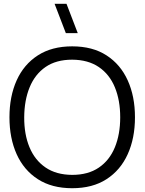

<svg xmlns="http://www.w3.org/2000/svg" viewBox="-20 -980 764 1015"><path d="M328 -805 268.5 -960H331.5L391 -805ZM361.5 15Q254 15 180 -32.8Q106 -80.5 68 -165Q30 -249.5 30 -360Q30 -470.5 68 -555Q106 -639.5 180 -687.2Q254 -735 361.5 -735Q469.5 -735 543.2 -687.2Q617 -639.5 655.2 -555Q693.5 -470.5 693.5 -360Q693.5 -249.5 655.2 -165Q617 -80.5 543.2 -32.8Q469.5 15 361.5 15ZM361.5 -55.5Q446 -55.5 502.5 -94Q559 -132.5 587.2 -201.2Q615.5 -270 615.5 -360Q615.5 -450 587.2 -518.5Q559 -587 502.5 -625.5Q446 -664 361.5 -664.5Q277 -664.5 221 -626Q165 -587.5 136.8 -518.8Q108.5 -450 108 -360Q107.5 -270 135.8 -201.8Q164 -133.5 220.5 -94.8Q277 -56 361.5 -55.5Z"/></svg>

Font: Manrope ExtraLight
Style: Regular
Weight: 400
Version: Version 4.504